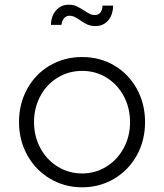

<svg xmlns="http://www.w3.org/2000/svg" viewBox="-20 -786 699 818"><path d="M61 -266Q61 -344 96 -407.5Q131 -471 192.5 -507Q254 -543 330 -543Q406 -543 467 -507Q528 -471 563 -407.5Q598 -344 598 -266Q598 -187 562.5 -123.5Q527 -60 465.5 -24Q404 12 330 12Q255 12 193.5 -24.5Q132 -61 96.5 -124.5Q61 -188 61 -266ZM330 -47Q386 -47 433 -76Q480 -105 507 -155Q534 -205 534 -266Q534 -327 507 -377Q480 -427 433.5 -455.5Q387 -484 330 -484Q273 -484 226 -455.5Q179 -427 152 -377Q125 -327 125 -266Q125 -205 152 -155Q179 -105 226 -76Q273 -47 330 -47ZM321 -700Q306 -710 296.5 -714.5Q287 -719 276 -719Q263 -719 253.5 -709Q244 -699 242 -680H197Q198 -719 219.5 -742.5Q241 -766 273 -766Q292 -766 306 -759.5Q320 -753 339 -741Q352 -732 362 -727Q372 -722 384 -722Q414 -722 417 -762H462Q461 -722 440.5 -698.5Q420 -675 387 -675Q367 -675 352.5 -681.5Q338 -688 321 -700Z"/></svg>

Font: Eudoxus Sans Light
Style: Regular
Weight: 300
Designer: Stijn de Vries
Foundry: tokotype
Version: Version 2.005